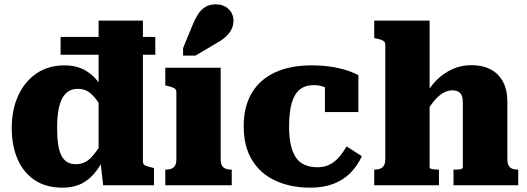

<svg xmlns="http://www.w3.org/2000/svg" viewBox="-20 -853 2426 884"><path d="M277 -552Q332 -552 372.5 -529Q413 -506 442 -462.5Q471 -419 489 -356L467 -329Q445 -365 426.5 -390.5Q408 -416 388 -430Q368 -444 339 -444Q313 -444 295 -432.5Q277 -421 265.5 -398.5Q254 -376 248.5 -342Q243 -308 243 -264Q243 -221 247.5 -189.5Q252 -158 262.5 -137.5Q273 -117 289 -107Q305 -97 330 -97Q350 -97 367 -104.5Q384 -112 399.5 -127.5Q415 -143 431 -167Q447 -191 467 -224L483 -175Q458 -115 429 -73.5Q400 -32 361 -10.5Q322 11 267 11Q192 11 140 -23.5Q88 -58 61 -120Q34 -182 34 -264Q34 -347 63.5 -412Q93 -477 147.5 -514.5Q202 -552 277 -552ZM434 -758H638V-110Q638 -96 649 -91Q660 -86 682 -81L689 -79V0H455L441 -124L434 -112ZM695 -683V-601H259V-683Z M996 -541V-119Q996 -92 1009 -82Q1022 -72 1045 -72H1047V0H741V-72H743Q766 -72 779 -82Q792 -92 792 -119V-428Q792 -442 781.5 -447.5Q771 -453 749 -458L741 -460V-541ZM868 -741Q879 -768 892.5 -788.5Q906 -809 925.5 -821Q945 -833 973 -833Q1010 -833 1032.5 -811Q1055 -789 1055 -758Q1055 -736 1045.5 -717.5Q1036 -699 1019 -683.5Q1002 -668 978 -655L880 -597H823V-632Z M1443 -83Q1475 -83 1500 -96.5Q1525 -110 1543.5 -132.5Q1562 -155 1576 -179L1646 -134Q1626 -90 1593.5 -57Q1561 -24 1515 -6.5Q1469 11 1409 11Q1318 11 1248.5 -21Q1179 -53 1140.5 -116Q1102 -179 1102 -271Q1102 -362 1139 -424.5Q1176 -487 1246 -519.5Q1316 -552 1414 -552Q1472 -552 1515.5 -544Q1559 -536 1587.5 -525.5Q1616 -515 1630 -507V-337H1476V-491Q1490 -491 1497.5 -483Q1505 -475 1508 -464.5Q1511 -454 1509.5 -444Q1508 -434 1505 -431Q1490 -445 1471 -453Q1452 -461 1424 -461Q1385 -461 1360 -440.5Q1335 -420 1323 -378Q1311 -336 1311 -271Q1311 -221 1319 -185.5Q1327 -150 1343 -127Q1359 -104 1384 -93.5Q1409 -83 1443 -83Z M1958 -758V-81Q1958 -78 1964.5 -76Q1971 -74 1980 -73Q1989 -72 1997 -72H2001V0H1703V-72H1705Q1720 -72 1731 -76.5Q1742 -81 1748 -91.5Q1754 -102 1754 -120V-647Q1754 -656 1749.5 -661Q1745 -666 1735.5 -669.5Q1726 -673 1711 -676L1703 -678V-758ZM2366 0H2068V-72H2071Q2080 -72 2089 -72.5Q2098 -73 2104.5 -75.5Q2111 -78 2111 -81V-379Q2111 -399 2106.5 -411.5Q2102 -424 2091 -430.5Q2080 -437 2062 -437Q2040 -437 2018.5 -424Q1997 -411 1975.5 -384.5Q1954 -358 1932 -317L1934 -405Q1955 -448 1987.5 -481.5Q2020 -515 2061.5 -534Q2103 -553 2150 -553Q2202 -553 2239 -533.5Q2276 -514 2296 -476.5Q2316 -439 2316 -384V-120Q2316 -102 2321.5 -91.5Q2327 -81 2338 -76.5Q2349 -72 2363 -72H2366Z"/></svg>

Font: Roboto Serif ExtraBold
Style: Regular
Weight: 800
Designer: Greg Gazdowicz
Foundry: Commercial Type
Version: Version 1.008